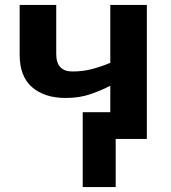

<svg xmlns="http://www.w3.org/2000/svg" viewBox="-20 -566 696 782"><path d="M578.1 -545.9V0H451.2V195.8H316.9V-108.9H429.2V-216.8Q393.6 -198.2 348.9 -182.6Q304.2 -167 247.1 -167Q161.6 -167 110.8 -210.7Q60.1 -254.4 60.1 -342.8V-545.9H209V-346.2Q209 -274.9 274.9 -274.9Q317.9 -274.9 354.7 -284.7Q391.6 -294.4 429.2 -310.1V-545.9Z"/></svg>

Font: Open Sans
Style: Bold
Weight: 700
Designer: Monotype Design Team
Foundry: Monotype Imaging Inc.
Version: Version 3.000; ttfautohint (v1.8.4)